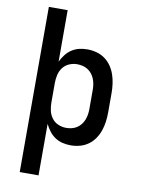

<svg xmlns="http://www.w3.org/2000/svg" viewBox="-100 -803 800 1076"><g transform="rotate(10 300.0 -265.0)"><path d="M89 205V-735H196V-442Q206 -463 220.5 -482Q235 -501 254.5 -514Q274 -527 297 -532.5Q320 -538 344 -538Q370 -538 396 -531Q422 -524 443.5 -508.5Q465 -493 480 -471Q495 -449 503.5 -424Q512 -399 515.5 -372.5Q519 -346 519 -320V-210Q519 -184 515.5 -157.5Q512 -131 503.5 -106Q495 -81 480 -59Q465 -37 443.5 -21.5Q422 -6 396 1Q370 8 344 8Q320 8 297 2.5Q274 -3 254.5 -16Q235 -29 220.5 -48Q206 -67 196 -88V205ZM301 -84Q317 -84 332.5 -87.5Q348 -91 361.5 -99.5Q375 -108 385 -120.5Q395 -133 401 -148Q407 -163 409.5 -178.5Q412 -194 412 -210V-320Q412 -336 409.5 -351.5Q407 -367 401 -382Q395 -397 385 -409.5Q375 -422 361.5 -430.5Q348 -439 332.5 -442.5Q317 -446 301 -446Q278 -446 256 -436.5Q234 -427 220 -408Q206 -389 201 -366Q196 -343 196 -320V-210Q196 -187 201 -164Q206 -141 220 -122Q234 -103 256 -93.5Q278 -84 301 -84Z"/></g></svg>

Font: Iosevka Slab Semibold Extended
Style: Regular
Weight: 600
Width: 7
Monospace: yes
Designer: Belleve Invis
Foundry: Belleve Invis
Version: Version 11.1.0; ttfautohint (v1.8.3)